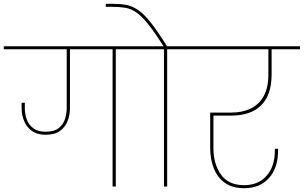

<svg xmlns="http://www.w3.org/2000/svg" viewBox="-55 -984 1603 1013"><path d="M556 0H539V-724H-35V-740H718V-724H556ZM186 -273Q141 -273 113 -293.5Q85 -314 72 -346Q59 -378 59 -412Q59 -420 59 -427.5Q59 -435 59 -442H76V-411Q76 -383 86 -354.5Q96 -326 120.5 -307.5Q145 -289 186 -289Q230 -289 254 -307.5Q278 -326 287.5 -355Q297 -384 297 -414V-732H314V-414Q314 -377 301.5 -345Q289 -313 261 -293Q233 -273 186 -273Z M827 0H810V-724H648V-740H989V-724H827ZM828 -737H810Q762 -812 728 -855Q694 -898 665 -918Q636 -938 605.5 -943Q575 -948 535 -948H503V-964H535Q577 -964 609 -958.5Q641 -953 672.5 -932Q704 -911 740.5 -865Q777 -819 828 -737Z M1233 9Q1173 9 1133.5 -18Q1094 -45 1074 -93.5Q1054 -142 1054 -205V-390H1164Q1224 -390 1268 -411.5Q1312 -433 1336.5 -477.5Q1361 -522 1361 -591V-730H1378V-591Q1378 -534 1363 -493Q1348 -452 1320 -425.5Q1292 -399 1252.5 -386.5Q1213 -374 1164 -374H1062L1071 -383V-204Q1071 -118 1111 -62.5Q1151 -7 1233 -7Q1308 -7 1351.5 -56.5Q1395 -106 1395 -188V-199H1412Q1412 -196 1412 -193Q1412 -190 1412 -188Q1412 -98 1364 -44.5Q1316 9 1233 9ZM1528 -724H919V-740H1528Z"/></svg>

Font: Poppins Devanagari Thin
Style: Regular
Weight: 100
Designer: Ninad Kale (Devanagari), Jonny Pinhorn (Latin)
Foundry: Indian Type Foundry
Version: 4.005